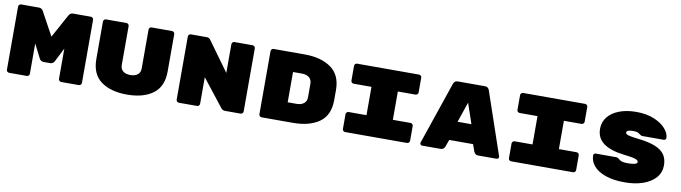

<svg xmlns="http://www.w3.org/2000/svg" viewBox="-34 -1318 6868 1936"><g transform="rotate(10 3400.0 -350.0)"><path d="M599 -700H782Q793 -700 801 -692Q809 -684 809 -673V-27Q809 -16 801 -8Q793 0 782 0H601Q590 0 582 -8Q574 -16 574 -27V-337L501 -193Q498 -186 487 -177Q476 -168 459 -168H391Q374 -168 363 -177Q352 -186 349 -193L276 -337V-27Q276 -16 268 -8Q260 0 249 0H68Q57 0 49 -8Q41 -16 41 -27V-673Q41 -684 49 -692Q57 -700 68 -700H251Q279 -700 294 -673L425 -433L556 -673Q571 -700 599 -700Z M910 -291V-673Q910 -684 918 -692Q926 -700 937 -700H1146Q1157 -700 1165 -692Q1173 -684 1173 -673V-275Q1173 -234 1200.5 -212Q1228 -190 1275 -190Q1322 -190 1349.5 -212Q1377 -234 1377 -275V-673Q1377 -684 1385 -692Q1393 -700 1404 -700H1613Q1624 -700 1632 -692Q1640 -684 1640 -673V-291Q1640 -136 1541.5 -63Q1443 10 1275 10Q1107 10 1008.5 -63Q910 -136 910 -291Z M2465 -673V-27Q2465 -16 2457 -8Q2449 0 2438 0H2277Q2253 0 2237 -21L2019 -299V-27Q2019 -16 2011 -8Q2003 0 1992 0H1806Q1795 0 1787 -8Q1779 -16 1779 -27V-673Q1779 -684 1787 -692Q1795 -700 1806 -700H1968Q1992 -700 2007 -680L2225 -379V-673Q2225 -684 2233 -692Q2241 -700 2252 -700H2438Q2449 -700 2457 -692Q2465 -684 2465 -673Z M3344 -401V-299Q3344 -143 3243.5 -71.5Q3143 0 2972 0H2653Q2642 0 2634 -8Q2626 -16 2626 -27V-673Q2626 -684 2634 -692Q2642 -700 2653 -700H2972Q3141 -700 3242.5 -627Q3344 -554 3344 -401ZM2977 -195Q3024 -195 3051.5 -217.5Q3079 -240 3079 -281V-419Q3079 -460 3051.5 -482.5Q3024 -505 2977 -505H2886V-195Z M3961 -205H4142Q4153 -205 4161 -197Q4169 -189 4169 -178V-27Q4169 -16 4161 -8Q4153 0 4142 0H3508Q3497 0 3489 -8Q3481 -16 3481 -27V-178Q3481 -189 3489 -197Q3497 -205 3508 -205H3691V-495H3508Q3497 -495 3489 -503Q3481 -511 3481 -522V-673Q3481 -684 3489 -692Q3497 -700 3508 -700H4142Q4153 -700 4161 -692Q4169 -684 4169 -673V-522Q4169 -511 4161 -503Q4153 -495 4142 -495H3961Z M4531 -34Q4518 0 4486 0H4297Q4288 0 4281.5 -6.5Q4275 -13 4275 -22L4276 -28L4494 -667Q4498 -680 4509 -690Q4520 -700 4539 -700H4817Q4836 -700 4847 -690Q4858 -680 4862 -667L5080 -28L5081 -22Q5081 -13 5074.5 -6.5Q5068 0 5059 0H4870Q4838 0 4825 -34L4800 -104H4556ZM4678 -507 4607 -299H4749Z M5661 -205H5842Q5853 -205 5861 -197Q5869 -189 5869 -178V-27Q5869 -16 5861 -8Q5853 0 5842 0H5208Q5197 0 5189 -8Q5181 -16 5181 -27V-178Q5181 -189 5189 -197Q5197 -205 5208 -205H5391V-495H5208Q5197 -495 5189 -503Q5181 -511 5181 -522V-673Q5181 -684 5189 -692Q5197 -700 5208 -700H5842Q5853 -700 5861 -692Q5869 -684 5869 -673V-522Q5869 -511 5861 -503Q5853 -495 5842 -495H5661Z M6733 -226Q6733 -154 6686.5 -100.5Q6640 -47 6558 -18.5Q6476 10 6371 10Q6254 10 6173 -19Q6092 -48 6052 -96.5Q6012 -145 6012 -203Q6012 -213 6018.5 -219Q6025 -225 6035 -225H6240Q6261 -225 6274 -212Q6291 -196 6312 -190.5Q6333 -185 6371 -185Q6466 -185 6466 -214Q6466 -226 6453.5 -234.5Q6441 -243 6409.5 -249.5Q6378 -256 6317 -263Q6180 -279 6107 -331.5Q6034 -384 6034 -480Q6034 -548 6075 -600Q6116 -652 6191.5 -681Q6267 -710 6367 -710Q6471 -710 6549 -677.5Q6627 -645 6668 -597Q6709 -549 6709 -503Q6709 -493 6702.5 -487Q6696 -481 6685 -481H6470Q6453 -481 6439 -493Q6428 -503 6413 -509Q6398 -515 6367 -515Q6300 -515 6300 -487Q6300 -472 6326 -463.5Q6352 -455 6430 -446Q6540 -434 6606.5 -407Q6673 -380 6703 -336Q6733 -292 6733 -226Z"/></g></svg>

Font: Rubik Mono One
Style: Regular
Weight: 400
Designer: Hubert and Fischer with Elvire Volk Leonovitch (Cyrillic Expansion: Cyreal)
Foundry: Hubert and Fischer with Elvire Volk Leonovitch
Version: Version 2.000